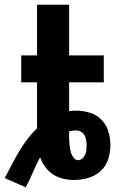

<svg xmlns="http://www.w3.org/2000/svg" viewBox="-20 -755 540 814"><path d="M89 39 0 0Q15 -28 29.5 -56Q44 -84 60 -111Q76 -138 95 -163.5Q114 -189 137 -211V-406H70V-520H137V-735H273V-520H420V-406H273V-284Q281 -285 288.5 -285.5Q296 -286 303 -286Q333 -286 361.5 -277Q390 -268 410.5 -247Q431 -226 439.5 -197.5Q448 -169 448 -140Q448 -109 438.5 -79.5Q429 -50 406.5 -29.5Q384 -9 353.5 -0.5Q323 8 293 8Q270 8 247 2.5Q224 -3 205 -15.5Q186 -28 172 -47Q158 -66 150 -88Q133 -57 119.5 -24.5Q106 8 89 39ZM311 -76Q321 -76 329 -83Q337 -90 341 -99Q345 -108 346 -118Q347 -128 347 -138Q347 -149 345.5 -160Q344 -171 339 -180.5Q334 -190 324 -196Q314 -202 303 -202Q296 -202 288.5 -201Q281 -200 273 -198V-175Q273 -165 273.5 -155.5Q274 -146 275.5 -136.5Q277 -127 278.5 -118Q280 -109 284 -100Q288 -91 294.5 -83.5Q301 -76 311 -76Z"/></svg>

Font: Iosevka Term Curly Heavy
Style: Regular
Weight: 900
Designer: Belleve Invis
Foundry: Belleve Invis
Version: Version 32.3.0